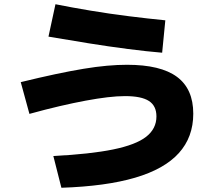

<svg xmlns="http://www.w3.org/2000/svg" viewBox="-20 -819 1040 907"><path d="M232 -82Q407 -91 514.5 -113Q622 -135 670.5 -173Q719 -211 719 -269Q719 -319 683.5 -342Q648 -365 571 -365Q534 -365 487.5 -359.5Q441 -354 384.5 -343.5Q328 -333 261.5 -317.5Q195 -302 119 -281L78 -431Q168 -453 241 -468.5Q314 -484 374.5 -494Q435 -504 485.5 -508.5Q536 -513 580 -513Q739 -513 816 -456Q893 -399 893 -282Q893 -171 824.5 -95.5Q756 -20 618 20.5Q480 61 270 68ZM746 -570Q674 -576 584.5 -587.5Q495 -599 398.5 -614.5Q302 -630 209 -646L242 -799Q317 -784 406.5 -769Q496 -754 588 -742.5Q680 -731 761 -723Z"/></svg>

Font: M PLUS 2 ExtraBold
Style: Regular
Weight: 800
Version: Version 1.001